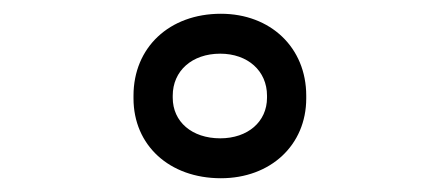

<svg xmlns="http://www.w3.org/2000/svg" viewBox="-20 -700 640 279"><path d="M174 -561V-557C174 -489 226 -441 301 -441C373 -441 425 -489 425 -557V-561C425 -631 373 -680 301 -680C226 -680 174 -631 174 -561ZM231 -558V-561C231 -597 259 -622 300 -622C340 -622 368 -597 368 -561V-558C368 -523 340 -499 300 -499C259 -499 231 -523 231 -558Z"/></svg>

Font: LT Wave Mono
Style: Regular
Weight: 400
Designer: Daniel Lyons
Version: Version 2.5 (Glyphs App)